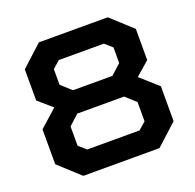

<svg xmlns="http://www.w3.org/2000/svg" viewBox="-126 -841 998 983"><g transform="rotate(-20 372.5 -350.0)"><path d="M580 10H165L50 -95V-285L145 -370L70 -435V-605L185 -710H560L675 -605V-435L600 -370L695 -285V-95ZM500 -300H245L190 -250V-145L230 -110H515L555 -145V-250ZM250 -590 210 -555V-470L265 -420H480L535 -470V-555L495 -590Z"/></g></svg>

Font: Squares Bold
Style: Regular
Weight: 400
Designer: Typetype
Foundry: Typetype
Version: Version 001.000